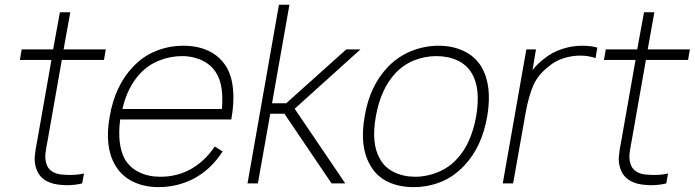

<svg xmlns="http://www.w3.org/2000/svg" viewBox="-20 -770 2916 806"><path d="M181 -186.5 174 -148Q170 -125 170 -111.5Q170 -98 174 -85.5Q179 -64.5 196.2 -52Q213.5 -39.5 237.5 -37.5Q249 -36.5 257.8 -36Q266.5 -35.5 272 -35.5Q304.5 -35.5 332.5 -41.5L325 0Q293.5 7.5 259.5 7.5Q254 7.5 245.2 6.8Q236.5 6 225 5Q149 -5 131 -65.5Q127.5 -77.5 126.2 -89.5Q125 -101.5 126 -114Q127 -126.5 129.8 -144.5Q132.5 -162.5 137.5 -186.5L196 -518.5H63.5L71 -562.5H203L231.5 -718.5H275L247 -562.5H424L416.5 -518.5H239.5Z M881.5 -155 914.5 -134.5Q866 -58 790.5 -18.5Q722.5 15.5 645 15.5Q585 15.5 537.8 -7.8Q490.5 -31 464.5 -75Q417.5 -153 440.5 -281Q462.5 -409.5 537.5 -488.5Q580 -534 634.8 -556Q689.5 -578 750 -578Q810.5 -578 856.5 -556Q902.5 -534 931 -488.5Q976 -410 951 -268.5H484.5Q471 -162.5 504 -102Q525 -66 564.2 -47Q603.5 -28 653 -28Q723 -28 780 -59.5Q839.5 -92.5 881.5 -155ZM494 -312.5H911.5Q920 -410 889.5 -460.5Q879.5 -478.5 864.5 -492.2Q849.5 -506 830.8 -515.2Q812 -524.5 790 -529.5Q768 -534.5 745 -534.5Q695 -534.5 648 -515.8Q601 -497 567.5 -460.5Q514 -402.5 494 -312.5Z M1062.5 0H1019L1151 -750H1195L1122 -336.5H1181.5L1433.5 -562.5H1493L1217 -313.5L1429.5 0H1372L1174 -292.5H1114.5Z M1535 -75Q1488 -153 1511 -282.5Q1532.5 -410 1608 -488.5Q1627.5 -509.5 1652 -526.2Q1676.5 -543 1703.8 -554.5Q1731 -566 1760.8 -572Q1790.5 -578 1820.5 -578Q1881 -578 1928.2 -555.2Q1975.5 -532.5 2001.5 -488.5Q2047 -410.5 2025.5 -282.5Q2003 -152.5 1929 -75Q1885.5 -28.5 1831.2 -6.5Q1777 15.5 1715.5 15.5Q1655 15.5 1608 -7Q1561 -29.5 1535 -75ZM1961 -461.5Q1940 -497.5 1900.8 -516Q1861.5 -534.5 1812 -534.5Q1762.5 -534.5 1717.2 -516Q1672 -497.5 1639 -461.5Q1578.5 -396.5 1558 -282.5Q1537 -167.5 1575.5 -102Q1595.5 -66 1634.8 -47Q1674 -28 1723.5 -28Q1748 -28 1772 -33Q1796 -38 1818.5 -47.2Q1841 -56.5 1861 -70.2Q1881 -84 1897.5 -102Q1958 -165.5 1979 -282.5Q1998.5 -398 1961 -461.5Z M2487.5 -570 2480 -526Q2452 -536.5 2415.5 -536.5Q2379.5 -536.5 2344.8 -525.2Q2310 -514 2284 -491.5Q2240 -458 2219.5 -413Q2209.5 -390.5 2201.5 -362.2Q2193.5 -334 2187 -299L2134 0H2090.5L2189.5 -562.5H2230L2215.5 -476Q2233.5 -499.5 2263.5 -523Q2296.5 -550 2338.5 -564Q2380.5 -578 2422.5 -578Q2462 -578 2487.5 -570Z M2633 -186.5 2626 -148Q2622 -125 2622 -111.5Q2622 -98 2626 -85.5Q2631 -64.5 2648.2 -52Q2665.5 -39.5 2689.5 -37.5Q2701 -36.5 2709.8 -36Q2718.5 -35.5 2724 -35.5Q2756.5 -35.5 2784.5 -41.5L2777 0Q2745.5 7.5 2711.5 7.5Q2706 7.5 2697.2 6.8Q2688.5 6 2677 5Q2601 -5 2583 -65.5Q2579.5 -77.5 2578.2 -89.5Q2577 -101.5 2578 -114Q2579 -126.5 2581.8 -144.5Q2584.5 -162.5 2589.5 -186.5L2648 -518.5H2515.5L2523 -562.5H2655L2683.5 -718.5H2727L2699 -562.5H2876L2868.5 -518.5H2691.5Z"/></svg>

Font: Russisch Sans ExtraLight
Style: Italic
Weight: 200
Width: 4
Italic angle: -10°
Designer: Michael Sharanda (font) & Cristiano Sobral (main changes)
Foundry: Michael Sharanda
Version: Version 2.00;September 8, 2020;FontCreator 13.0.0.2681 64-bi